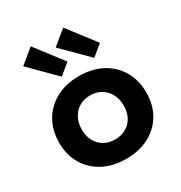

<svg xmlns="http://www.w3.org/2000/svg" viewBox="-200 -1002 1086 1155"><g transform="rotate(-30 343.0 -425.0)"><path d="M343 11.5Q251.5 11.5 183.5 -24.8Q115.5 -61 77.8 -125.2Q40 -189.5 40 -274Q40 -359.5 77.8 -424.5Q115.5 -489.5 183.5 -526Q251.5 -562.5 343 -562.5Q434 -562.5 502.2 -526Q570.5 -489.5 608 -424.5Q645.5 -359.5 645.5 -274Q645.5 -189.5 608 -125.2Q570.5 -61 502.5 -24.8Q434.5 11.5 343 11.5ZM343 -123Q386 -123 418.8 -141.8Q451.5 -160.5 470 -194.5Q488.5 -228.5 488.5 -274.5Q488.5 -320 470 -354.8Q451.5 -389.5 418.8 -409Q386 -428.5 343 -428.5Q300 -428.5 267.2 -409Q234.5 -389.5 216 -354.8Q197.5 -320 197.5 -274.5Q197.5 -228.5 216 -194.5Q234.5 -160.5 267.2 -141.8Q300 -123 343 -123ZM407.5 -862.5 308.5 -781 478.5 -611 553 -672.5ZM182 -862.5 83 -781 252.5 -611 327.5 -672.5Z"/></g></svg>

Font: Hepta Slab
Style: Bold
Weight: 700
Designer: Michael LaGattuta
Foundry: Michael LaGattuta
Version: Version 1.100